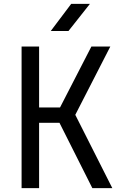

<svg xmlns="http://www.w3.org/2000/svg" viewBox="-20 -970 639 990"><path d="M241.7 -810.1 347.2 -950.2H443.8L333 -810.1ZM91.3 0V-730H181.6V-416H289.6L451.2 -730H548.8L368.2 -377.9L559.1 0H456.1L286.6 -336.9H181.6V0Z"/></svg>

Font: UDEV Gothic 35
Style: Regular
Weight: 400
Version: v2.1.0; ttfautohint (v1.8.4.7-5d5b-dirty) -l 6 -r 45 -G 200 